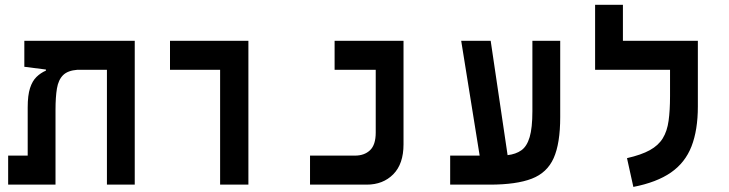

<svg xmlns="http://www.w3.org/2000/svg" viewBox="-20 -752 2970 782"><path d="M528.8 0H415.5V-467.8H295.4Q255.9 -464.8 236.8 -445.8Q217.8 -426.8 211.9 -391.6Q206.1 -356.4 206.1 -305.2V0H13.2V-118.2H92.8V-314.5Q92.8 -363.8 102.3 -393.1Q111.8 -422.4 128.7 -438.7Q145.5 -455.1 167 -464.4V-468.8L79.1 -480V-585.9H528.8Z M876.5 0V-467.8H672.4V-585.9H991.7V0Z M1242.7 0V-118.2H1425.8Q1463.9 -118.2 1487.1 -140.1Q1510.3 -162.1 1510.3 -211.9V-467.8H1342.8V-585.9H1623.5V-164.1Q1623.5 -84.5 1581.8 -42.2Q1540 0 1473.6 0Z M1813.5 0V-118.2H1933.6L1858.4 -585.9H1978.5L2047.4 -120.1Q2081.1 -124 2103.5 -139.9Q2126 -155.8 2137.2 -193.4Q2148.4 -231 2148.4 -299.3V-585.9H2261.7V-274.9Q2261.7 -168 2235.1 -108.2Q2208.5 -48.3 2145.8 -24.2Q2083 0 1974.6 0Z M2822.3 -585.9V-318.4Q2822.3 -222.2 2796.4 -155.8Q2770.5 -89.4 2712.6 -49.3Q2654.8 -9.3 2559.6 9.3L2533.7 -107.9Q2591.8 -121.1 2626.7 -140.4Q2661.6 -159.7 2679.4 -188.7Q2697.3 -217.8 2703.1 -260Q2709 -302.2 2709 -360.8V-467.8H2403.8V-732.4H2517.1V-585.9Z"/></svg>

Font: CaskaydiaCove NF SemiBold
Style: Regular
Weight: 600
Designer: Aaron Bell
Foundry: Saja Typeworks
Version: Version 2111.001; VTT 6.35;Nerd Fonts 3.2.1